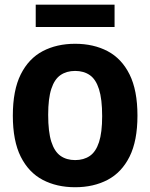

<svg xmlns="http://www.w3.org/2000/svg" viewBox="-20 -789 639 817"><path d="M299.7 7.7Q221.5 7.7 161.7 -23.7Q101.9 -55.2 68.2 -122.4Q34.6 -189.7 34.6 -297Q34.6 -404.8 68.2 -472.3Q101.9 -539.8 161.7 -571.3Q221.5 -602.7 299.7 -602.7Q378.1 -602.7 437.9 -571.3Q497.7 -539.8 531.3 -472.3Q564.9 -404.8 564.9 -297Q564.9 -189.7 531.3 -122.4Q497.7 -55.2 437.9 -23.7Q378.1 7.7 299.7 7.7ZM299.7 -107.8Q336.4 -107.8 362.2 -125.5Q387.9 -143.1 401.3 -184.1Q414.7 -225 414.7 -294.6Q414.7 -367.1 401.3 -409.3Q387.9 -451.5 362.2 -469.3Q336.4 -487.2 299.7 -487.2Q263.2 -487.2 237.5 -469.5Q211.8 -451.9 198.4 -410.9Q185 -370 185 -300.4Q185 -227.9 198.4 -185.9Q211.8 -143.9 237.5 -125.8Q263.2 -107.8 299.7 -107.8ZM132 -674.2V-769.2H467.5V-674.2Z"/></svg>

Font: Encode Sans SC Condensed Thin
Style: Regular
Weight: 100
Width: 3
Designer: Multiple Designers
Foundry: Impallari Type
Version: Version 3.002